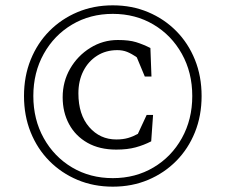

<svg xmlns="http://www.w3.org/2000/svg" viewBox="-20 -690 846 720"><path d="M403 10Q331 10 270.5 -15.5Q210 -41 165 -86.5Q120 -132 95 -194Q70 -256 70 -330Q70 -404 95 -466Q120 -528 165 -573.5Q210 -619 270.5 -644.5Q331 -670 403 -670Q475 -670 535.5 -644.5Q596 -619 641 -573.5Q686 -528 711 -466Q736 -404 736 -330Q736 -256 711 -194Q686 -132 641 -86.5Q596 -41 535.5 -15.5Q475 10 403 10ZM403 -22Q488 -22 555.5 -62Q623 -102 662 -172Q701 -242 701 -330Q701 -418 662 -488Q623 -558 555.5 -598Q488 -638 403 -638Q318 -638 250.5 -598Q183 -558 144 -488Q105 -418 105 -330Q105 -242 144 -172Q183 -102 250.5 -62Q318 -22 403 -22ZM416 -129Q353 -129 308 -154.5Q263 -180 239 -224.5Q215 -269 215 -325Q215 -384 243 -432.5Q271 -481 318.5 -510.5Q366 -540 422 -540Q464 -540 490 -532Q516 -524 544 -510L548 -403H523L493 -475Q473 -489 456.5 -495.5Q440 -502 420 -502Q377 -502 344 -481Q311 -460 292.5 -423.5Q274 -387 274 -340Q274 -260 314.5 -213.5Q355 -167 416 -167Q441 -167 460 -172.5Q479 -178 497 -188L530 -259H554L547 -160Q520 -146 489 -137.5Q458 -129 416 -129Z"/></svg>

Font: Spectral Light
Style: Regular
Weight: 300
Designer: Jean-Baptiste Levee
Foundry: Production Type
Version: Version 2.001